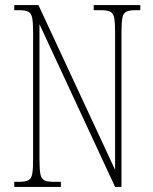

<svg xmlns="http://www.w3.org/2000/svg" viewBox="-20 -734 599 754"><path d="M36 0V-20H54Q79 -20 91 -26Q103 -32 106.5 -51Q110 -70 110 -108V-606Q110 -645 106.5 -663.5Q103 -682 91 -688Q79 -694 54 -694H36V-714H131L432 -67V-606Q432 -645 428.5 -663.5Q425 -682 413 -688Q401 -694 376 -694H348V-714H531V-694H513Q488 -694 476 -688Q464 -682 460.5 -663.5Q457 -645 457 -606V0H432L135 -639V-108Q135 -70 138.5 -51Q142 -32 154 -26Q166 -20 191 -20H219V0Z"/></svg>

Font: Noto Serif Georgian ExtraCondensed Thin
Style: Regular
Weight: 100
Width: 2
Designer: Monotype Design Team, Akaki Razmadze
Foundry: Google LLC
Version: Version 2.003; ttfautohint (v1.8.4.7-5d5b)